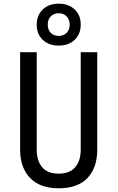

<svg xmlns="http://www.w3.org/2000/svg" viewBox="-20 -1014 639 1044"><path d="M299.3 -766.1Q245.1 -766.1 212.4 -797.4Q179.2 -829.1 179.7 -879.9Q179.7 -930.7 212.4 -962.4Q245.6 -994.1 299.3 -994.1Q353 -994.1 386.2 -962.4Q419.4 -930.7 418.9 -879.9Q418.9 -829.1 386.2 -797.4Q353 -766.1 299.3 -766.1ZM299.3 -818.8Q325.7 -818.8 342.3 -835.4Q358.9 -852.1 358.9 -879.9Q358.9 -907.7 342.3 -924.8Q325.7 -941.9 299.3 -941.9Q272.5 -941.9 255.9 -924.8Q239.3 -907.7 239.7 -879.9Q239.7 -852.1 255.9 -835.4Q272.5 -818.8 299.3 -818.8ZM299.3 9.8Q197.3 9.8 143.6 -46.4Q89.4 -103 89.4 -200.2V-730H179.7V-200.2Q179.7 -140.1 209 -105Q238.3 -69.8 299.3 -69.8Q358.9 -69.8 389.2 -105Q418.9 -140.1 418.9 -200.2V-730H508.8V-200.2Q508.8 -102.1 455.6 -45.9Q401.9 9.8 299.3 9.8Z"/></svg>

Font: UDEV Gothic 35
Style: Regular
Weight: 400
Version: v2.1.0; ttfautohint (v1.8.4.7-5d5b-dirty) -l 6 -r 45 -G 200 